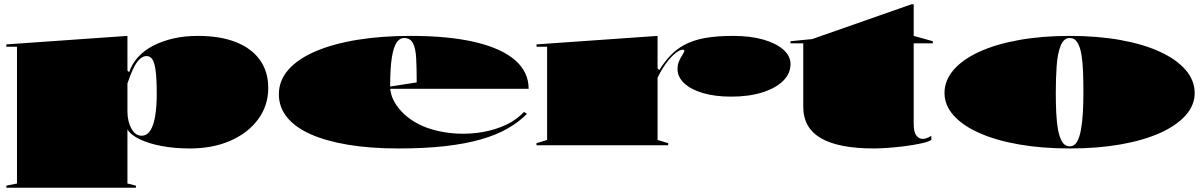

<svg xmlns="http://www.w3.org/2000/svg" viewBox="-20 -684 5670 904"><path d="M10 200V190L60 180V-464H10V-475L580 -515V-352L588 -344Q601 -383 630 -415Q659 -447 701.5 -469Q744 -491 797 -503Q850 -515 911 -515Q1016 -515 1090 -486Q1164 -457 1203.5 -402Q1243 -347 1243 -270Q1243 -187 1195.5 -122.5Q1148 -58 1065 -21.5Q982 15 873 15Q802 15 741 3.5Q680 -8 637.5 -28.5Q595 -49 580 -75V180L620 190V200ZM646 -45Q672 -45 687.5 -69Q703 -93 710.5 -137Q718 -181 718 -240Q718 -315 712.5 -353.5Q707 -392 696.5 -406Q686 -420 670 -420Q654 -420 639.5 -407Q625 -394 614 -373.5Q603 -353 594.5 -331Q586 -309 580 -291V-159Q580 -135 585 -114.5Q590 -94 599 -78Q608 -62 620 -53.5Q632 -45 646 -45Z M1913 -515Q2094 -515 2218 -485.5Q2342 -456 2405.5 -400.5Q2469 -345 2469 -266H1813V-276L1942 -296Q1942 -363 1939.5 -409.5Q1937 -456 1924.5 -480.5Q1912 -505 1882 -505Q1862 -505 1847.5 -484Q1833 -463 1825 -413.5Q1817 -364 1817 -276Q1817 -246 1831 -216Q1845 -186 1871 -158.5Q1897 -131 1933 -109.5Q1969 -88 2013 -75Q2071 -58 2133 -55Q2195 -52 2254 -62.5Q2313 -73 2363 -96.5Q2413 -120 2447 -157L2461 -148Q2424 -110 2371 -79.5Q2318 -49 2245.5 -28Q2173 -7 2076.5 4Q1980 15 1855 15Q1723 15 1618.5 -2.5Q1514 -20 1441.5 -52.5Q1369 -85 1331 -132.5Q1293 -180 1293 -240Q1293 -305 1338 -356Q1383 -407 1466 -442.5Q1549 -478 1662.5 -496.5Q1776 -515 1913 -515Z M2506 0V-10L2556 -25V-464H2506V-475L3076 -515V-362L3084 -354Q3110 -395 3137.5 -423.5Q3165 -452 3199 -471Q3243 -495 3299 -505Q3355 -515 3432 -515Q3512 -515 3572.5 -498Q3633 -481 3667.5 -451Q3702 -421 3702 -382Q3702 -337 3666.5 -302.5Q3631 -268 3568 -248.5Q3505 -229 3423 -229Q3346 -229 3289 -246Q3232 -263 3201 -292.5Q3170 -322 3170 -359Q3170 -381 3178 -398Q3186 -415 3194 -427Q3202 -439 3202 -445Q3202 -450 3195 -450Q3182 -450 3164 -436.5Q3146 -423 3127 -400Q3113 -383 3100 -362Q3087 -341 3076 -318V-25L3126 -10V0Z M4096 15Q3928 15 3845 -33.5Q3762 -82 3762 -181V-480H3702V-490L3804 -500L4272 -664H4282V-515L4372 -490V-480H4282V-100Q4282 -63 4294 -46.5Q4306 -30 4325 -30Q4334 -30 4344.5 -34Q4355 -38 4365 -45V-25Q4351 -16 4316 -8.5Q4281 -1 4238 4.5Q4195 10 4156.5 12.5Q4118 15 4096 15Z M5017 -515Q5148 -515 5256 -495.5Q5364 -476 5442 -440Q5520 -404 5562.5 -354.5Q5605 -305 5605 -246Q5605 -189 5562.5 -141Q5520 -93 5442 -58Q5364 -23 5256 -4Q5148 15 5017 15Q4886 15 4777.5 -4Q4669 -23 4590.5 -58Q4512 -93 4469.5 -141Q4427 -189 4427 -246Q4427 -305 4469.5 -354.5Q4512 -404 4590.5 -440Q4669 -476 4777.5 -495.5Q4886 -515 5017 -515ZM5017 -505Q4988 -505 4973.5 -468Q4959 -431 4955 -372Q4951 -313 4951 -246Q4951 -200 4953 -155Q4955 -110 4961.5 -74Q4968 -38 4981 -16.5Q4994 5 5017 5Q5038 5 5050.5 -16Q5063 -37 5069.5 -73Q5076 -109 5078.5 -154Q5081 -199 5081 -246Q5081 -296 5079.5 -342.5Q5078 -389 5072 -425.5Q5066 -462 5053 -483.5Q5040 -505 5017 -505Z"/></svg>

Font: Kalnia Expanded
Style: Bold
Weight: 700
Width: 7
Designer: Frida Medrano
Foundry: Frida Medrano
Version: Version 1.105